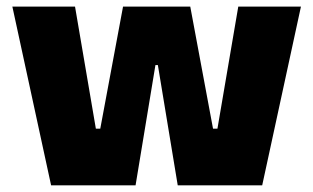

<svg xmlns="http://www.w3.org/2000/svg" viewBox="-20 -556 940 576"><path d="M133.3 0H386.7L446.3 -360.8H453.6L513.2 0H766.6L882.8 -536.1H694.8L632.3 -169.9H619.1L550.8 -536.1H349.1L280.8 -169.9H267.6L205.1 -536.1H17.1Z"/></svg>

Font: Wand UI Pro Black
Style: Regular
Weight: 900
Designer: Andreas Faust
Version: Version 1.003;FEAKit 1.0